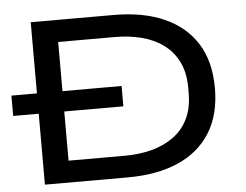

<svg xmlns="http://www.w3.org/2000/svg" viewBox="-50 -748 1035 809"><g transform="rotate(-5 467.5 -343.5)"><path d="M0 -300V-386H466V-300ZM108 0V-687H458Q583 -687 672 -647.5Q761 -608 809 -532Q857 -456 857 -343Q857 -231 809 -154.5Q761 -78 672 -39Q583 0 458 0ZM216 -92H454Q516 -92 568.5 -106Q621 -120 661 -149Q701 -178 723 -223.5Q745 -269 745 -332V-355Q745 -417 723 -462.5Q701 -508 661 -537.5Q621 -567 568.5 -580.5Q516 -594 454 -594H216Z"/></g></svg>

Font: Archivo Expanded
Style: Regular
Weight: 400
Width: 7
Designer: Hector Gatti
Foundry: Omnibus-Type
Version: Version 2.001